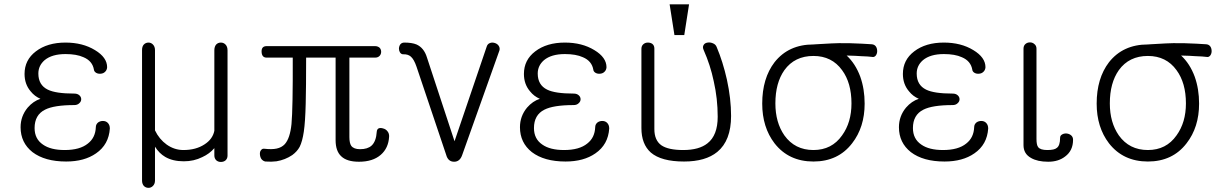

<svg xmlns="http://www.w3.org/2000/svg" viewBox="-20 -738 5706 897"><path d="M286.1 -539.1Q201.2 -539.1 147.5 -498Q94.7 -458 94.7 -392.6Q94.7 -344.7 123 -311.5Q141.6 -288.1 168.9 -276.4Q135.7 -265.6 109.4 -235.4Q76.2 -195.3 76.2 -143.6Q76.2 -71.3 131.8 -27.3Q189.5 16.6 289.1 16.6Q374 16.6 428.7 -21.5Q488.3 -62.5 493.2 -137.7Q493.2 -154.3 483.4 -164.1Q474.6 -172.9 460.9 -172.9Q448.2 -172.9 438.5 -166Q427.7 -157.2 427.7 -143.6Q425.8 -94.7 390.6 -67.4Q353.5 -37.1 282.2 -37.1Q216.8 -37.1 180.7 -62.5Q141.6 -88.9 141.6 -139.6Q141.6 -201.2 190.4 -225.6Q232.4 -247.1 327.1 -247.1Q341.8 -247.1 350.6 -255.9Q359.4 -263.7 359.4 -274.4Q359.4 -285.2 350.6 -293Q341.8 -300.8 327.1 -300.8Q240.2 -300.8 203.1 -319.3Q159.2 -340.8 159.2 -394.5Q159.2 -431.6 188.5 -457Q222.7 -485.4 286.1 -485.4Q337.9 -485.4 370.1 -470.7Q412.1 -453.1 418.9 -412.1Q419.9 -403.3 429.7 -397.5Q438.5 -392.6 450.2 -393.6Q462.9 -394.5 470.7 -402.3Q479.5 -410.2 480.5 -423.8Q480.5 -469.7 423.8 -503.9Q366.2 -539.1 286.1 -539.1Z M704.1 105.5V-52.7Q723.6 -21.5 752 -4.9Q787.1 15.6 838.9 15.6Q885.7 15.6 924.8 -3.9Q959 -19.5 981.4 -45.9V-11.7Q981.4 2 990.2 10.7Q999 18.6 1011.7 18.6Q1024.4 18.6 1033.2 11.7Q1043 2.9 1043 -10.7V-502.9Q1043 -520.5 1033.2 -530.3Q1024.4 -539.1 1011.7 -539.1Q999 -539.1 990.2 -530.3Q981.4 -520.5 981.4 -502.9V-127Q973.6 -87.9 935.5 -63.5Q895.5 -37.1 836.9 -37.1Q794.9 -37.1 758.8 -62.5Q723.6 -87.9 704.1 -128.9V-503.9Q704.1 -520.5 694.3 -530.3Q685.5 -539.1 673.8 -539.1Q661.1 -539.1 652.3 -530.3Q643.6 -521.5 643.6 -503.9V105.5Q643.6 121.1 652.3 130.9Q661.1 139.6 673.8 139.6Q685.5 139.6 694.3 130.9Q704.1 121.1 704.1 105.5Z M1732.4 -522.5H1225.6Q1201.2 -522.5 1202.1 -496.1Q1203.1 -468.8 1225.6 -468.8H1347.7Q1348.6 -232.4 1341.8 -158.2Q1335 -91.8 1310.5 -64.5Q1295.9 -48.8 1272.5 -43.9Q1250 -39.1 1215.8 -43Q1205.1 -44.9 1199.2 -36.1Q1193.4 -29.3 1194.3 -16.6Q1195.3 -3.9 1201.2 4.9Q1209 14.6 1219.7 16.6Q1249 18.6 1271.5 15.6Q1312.5 8.8 1345.7 -13.7Q1368.2 -30.3 1379.9 -51.8Q1392.6 -77.1 1399.4 -123Q1406.2 -168.9 1408.2 -253.9Q1410.2 -327.1 1410.2 -468.8H1547.9V-83Q1547.9 -32.2 1574.2 -7.8Q1600.6 17.6 1657.2 17.6Q1721.7 17.6 1758.8 -14.6Q1794.9 -45.9 1797.9 -99.6Q1798.8 -114.3 1790 -125Q1782.2 -134.8 1770.5 -137.7Q1758.8 -141.6 1750 -138.7Q1741.2 -134.8 1740.2 -123Q1737.3 -77.1 1715.8 -57.6Q1697.3 -41 1662.1 -41Q1632.8 -41 1621.1 -56.6Q1612.3 -69.3 1612.3 -97.7V-468.8H1732.4Q1746.1 -468.8 1753.9 -477.5Q1760.7 -485.4 1760.7 -496.1Q1760.7 -506.8 1753.9 -514.6Q1745.1 -522.5 1732.4 -522.5Z M2064.5 -14.6Q2073.2 17.6 2101.6 17.6Q2128.9 17.6 2139.6 -14.6L2313.5 -502.9Q2316.4 -514.6 2309.6 -524.4Q2303.7 -533.2 2292 -537.1Q2279.3 -541 2269.5 -537.1Q2257.8 -533.2 2253.9 -520.5L2103.5 -78.1L1974.6 -469.7Q1960.9 -514.6 1925.8 -530.3Q1904.3 -539.1 1869.1 -539.1Q1857.4 -539.1 1850.6 -531.2Q1844.7 -523.4 1843.8 -511.7Q1843.8 -501 1848.6 -493.2Q1854.5 -484.4 1863.3 -484.4Q1885.7 -485.4 1899.4 -473.6Q1914.1 -460.9 1925.8 -426.8Z M2619.1 -539.1Q2534.2 -539.1 2480.5 -498Q2427.7 -458 2427.7 -392.6Q2427.7 -344.7 2456.1 -311.5Q2474.6 -288.1 2502 -276.4Q2468.8 -265.6 2442.4 -235.4Q2409.2 -195.3 2409.2 -143.6Q2409.2 -71.3 2464.8 -27.3Q2522.5 16.6 2622.1 16.6Q2707 16.6 2761.7 -21.5Q2821.3 -62.5 2826.2 -137.7Q2826.2 -154.3 2816.4 -164.1Q2807.6 -172.9 2793.9 -172.9Q2781.2 -172.9 2771.5 -166Q2760.7 -157.2 2760.7 -143.6Q2758.8 -94.7 2723.6 -67.4Q2686.5 -37.1 2615.2 -37.1Q2549.8 -37.1 2513.7 -62.5Q2474.6 -88.9 2474.6 -139.6Q2474.6 -201.2 2523.4 -225.6Q2565.4 -247.1 2660.2 -247.1Q2674.8 -247.1 2683.6 -255.9Q2692.4 -263.7 2692.4 -274.4Q2692.4 -285.2 2683.6 -293Q2674.8 -300.8 2660.2 -300.8Q2573.2 -300.8 2536.1 -319.3Q2492.2 -340.8 2492.2 -394.5Q2492.2 -431.6 2521.5 -457Q2555.7 -485.4 2619.1 -485.4Q2670.9 -485.4 2703.1 -470.7Q2745.1 -453.1 2752 -412.1Q2752.9 -403.3 2762.7 -397.5Q2771.5 -392.6 2783.2 -393.6Q2795.9 -394.5 2803.7 -402.3Q2812.5 -410.2 2813.5 -423.8Q2813.5 -469.7 2756.8 -503.9Q2699.2 -539.1 2619.1 -539.1Z M2976.6 -139.6Q2976.6 -64.5 3020.5 -25.4Q3069.3 16.6 3175.8 16.6Q3276.4 16.6 3331.1 -28.3Q3395.5 -81.1 3395.5 -196.3Q3395.5 -277.3 3376 -366.2Q3357.4 -449.2 3328.1 -518.6Q3323.2 -531.2 3309.6 -536.1Q3297.9 -541 3286.1 -539.1Q3272.5 -537.1 3267.6 -528.3Q3260.7 -518.6 3267.6 -503.9Q3298.8 -433.6 3314.5 -358.4Q3333 -277.3 3333 -192.4Q3333 -105.5 3285.2 -68.4Q3246.1 -37.1 3171.9 -37.1Q3101.6 -37.1 3069.3 -59.6Q3037.1 -83 3037.1 -134.8V-511.7Q3037.1 -525.4 3027.3 -533.2Q3018.6 -539.1 3006.8 -539.1Q2994.1 -539.1 2985.4 -531.2Q2976.6 -523.4 2976.6 -509.8ZM3199.2 -717.8H3108.4L3130.9 -574.2H3176.8Z M3780.3 -530.3Q3664.1 -530.3 3598.6 -447.3Q3541 -372.1 3541 -253.9Q3541 -143.6 3598.6 -68.4Q3665 16.6 3780.3 16.6Q3895.5 16.6 3960.9 -68.4Q4019.5 -143.6 4019.5 -253.9Q4019.5 -322.3 3999 -379.9Q3976.6 -440.4 3935.5 -478.5Q3979.5 -477.5 4002 -475.6Q4036.1 -474.6 4058.6 -471.7Q4066.4 -471.7 4072.3 -479.5Q4078.1 -488.3 4078.1 -499Q4078.1 -511.7 4072.3 -520.5Q4065.4 -530.3 4052.7 -531.2Q4011.7 -534.2 3951.2 -536.1Q3890.6 -537.1 3864.3 -535.2L3793 -531.2ZM3780.3 -476.6Q3866.2 -476.6 3914.1 -410.2Q3958 -350.6 3958 -254.9Q3958 -166 3914.1 -105.5Q3866.2 -37.1 3780.3 -37.1Q3693.4 -37.1 3644.5 -105.5Q3602.5 -166 3602.5 -254.9Q3602.5 -350.6 3644.5 -410.2Q3692.4 -476.6 3780.3 -476.6Z M4389.6 -539.1Q4304.7 -539.1 4251 -498Q4198.2 -458 4198.2 -392.6Q4198.2 -344.7 4226.6 -311.5Q4245.1 -288.1 4272.5 -276.4Q4239.3 -265.6 4212.9 -235.4Q4179.7 -195.3 4179.7 -143.6Q4179.7 -71.3 4235.4 -27.3Q4293 16.6 4392.6 16.6Q4477.5 16.6 4532.2 -21.5Q4591.8 -62.5 4596.7 -137.7Q4596.7 -154.3 4586.9 -164.1Q4578.1 -172.9 4564.5 -172.9Q4551.8 -172.9 4542 -166Q4531.2 -157.2 4531.2 -143.6Q4529.3 -94.7 4494.1 -67.4Q4457 -37.1 4385.7 -37.1Q4320.3 -37.1 4284.2 -62.5Q4245.1 -88.9 4245.1 -139.6Q4245.1 -201.2 4293.9 -225.6Q4335.9 -247.1 4430.7 -247.1Q4445.3 -247.1 4454.1 -255.9Q4462.9 -263.7 4462.9 -274.4Q4462.9 -285.2 4454.1 -293Q4445.3 -300.8 4430.7 -300.8Q4343.8 -300.8 4306.6 -319.3Q4262.7 -340.8 4262.7 -394.5Q4262.7 -431.6 4292 -457Q4326.2 -485.4 4389.6 -485.4Q4441.4 -485.4 4473.6 -470.7Q4515.6 -453.1 4522.5 -412.1Q4523.4 -403.3 4533.2 -397.5Q4542 -392.6 4553.7 -393.6Q4566.4 -394.5 4574.2 -402.3Q4583 -410.2 4584 -423.8Q4584 -469.7 4527.3 -503.9Q4469.7 -539.1 4389.6 -539.1Z M4932.6 -93.8Q4932.6 -57.6 4917 -46.9Q4906.2 -37.1 4873 -37.1Q4839.8 -37.1 4830.1 -50.8Q4822.3 -60.5 4822.3 -88.9V-510.7Q4822.3 -524.4 4812.5 -532.2Q4803.7 -540 4792 -540Q4779.3 -540 4770.5 -532.2Q4761.7 -524.4 4761.7 -510.7V-59.6Q4761.7 -19.5 4796.9 0Q4827.1 17.6 4877 17.6Q4924.8 17.6 4956.1 -6.8Q4993.2 -34.2 4993.2 -85Q4993.2 -98.6 4983.4 -106.4Q4974.6 -113.3 4962.9 -114.3Q4950.2 -115.2 4941.4 -109.4Q4932.6 -104.5 4932.6 -93.8Z M5342.8 -530.3Q5226.6 -530.3 5161.1 -447.3Q5103.5 -372.1 5103.5 -253.9Q5103.5 -143.6 5161.1 -68.4Q5227.5 16.6 5342.8 16.6Q5458 16.6 5523.4 -68.4Q5582 -143.6 5582 -253.9Q5582 -322.3 5561.5 -379.9Q5539.1 -440.4 5498 -478.5Q5542 -477.5 5564.5 -475.6Q5598.6 -474.6 5621.1 -471.7Q5628.9 -471.7 5634.8 -479.5Q5640.6 -488.3 5640.6 -499Q5640.6 -511.7 5634.8 -520.5Q5627.9 -530.3 5615.2 -531.2Q5574.2 -534.2 5513.7 -536.1Q5453.1 -537.1 5426.8 -535.2L5355.5 -531.2ZM5342.8 -476.6Q5428.7 -476.6 5476.6 -410.2Q5520.5 -350.6 5520.5 -254.9Q5520.5 -166 5476.6 -105.5Q5428.7 -37.1 5342.8 -37.1Q5255.9 -37.1 5207 -105.5Q5165 -166 5165 -254.9Q5165 -350.6 5207 -410.2Q5254.9 -476.6 5342.8 -476.6Z"/></svg>

Font: Gulim
Style: Regular
Weight: 400
Version: Version 2.21